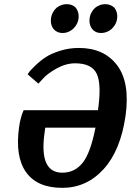

<svg xmlns="http://www.w3.org/2000/svg" viewBox="-20 -891 631 925"><path d="M253 -854Q275 -871 302 -871Q328 -871 345 -854Q359 -835 359 -813Q359 -776 330 -750Q308 -732 282 -732Q255 -732 239 -750Q225 -767 225 -791Q225 -828 253 -854ZM439 -854Q461 -871 487 -871Q512 -871 531 -854Q545 -835 545 -813Q545 -776 516 -750Q494 -732 467 -732Q440 -732 425 -750Q411 -767 411 -791Q411 -828 439 -854ZM360 -660Q481 -660 544 -577Q607 -494 585 -334Q561 -166 479 -76Q397 14 280 14Q159 14 105.5 -61.5Q52 -137 72 -279Q75 -302 80.5 -322Q86 -342 90 -351L94 -360H452Q470 -485 446 -535.5Q422 -586 342 -586Q298 -586 253.5 -561.5Q209 -537 187 -512L165 -488L113 -533Q116 -538 122.5 -546.5Q129 -555 152 -577Q175 -599 201 -616Q227 -633 270 -646.5Q313 -660 360 -660ZM440 -276H198L194 -246Q169 -59 280 -59Q340 -59 378 -106.5Q416 -154 440 -276Z"/></svg>

Font: Arsenal
Style: Bold Italic
Weight: 700
Italic angle: -9.10001°
Designer: Andrij Shevchenko
Foundry: Stairsfor
Version: Version 2.001;PS 002.001;hotconv 1.0.88;makeotf.lib2.5.64775